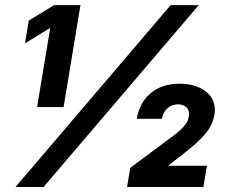

<svg xmlns="http://www.w3.org/2000/svg" viewBox="-20 -748 909 768"><path d="M301.8 -727.5 234.4 -319.8H128.4L180.7 -634.8H178.2L80.1 -574.7L95.2 -666L196.8 -727.5ZM42 0 662.6 -727.5H774.9L154.3 0ZM488.3 0 501 -76.7 670.9 -203.1Q687.5 -215.3 700.7 -227.3Q713.9 -239.3 723.1 -252.2Q732.4 -265.1 734.9 -280.3Q739.3 -304.7 726.8 -317.6Q714.4 -330.6 691.9 -330.6Q668.5 -330.6 650.6 -315.7Q632.8 -300.8 627.9 -272.9H526.9Q538.1 -337.9 583 -375.5Q627.9 -413.1 697.3 -413.1Q767.1 -413.1 807.1 -378.9Q847.2 -344.7 837.4 -287.1Q834 -269 826.4 -252Q818.8 -234.9 804.4 -216.6Q790 -198.2 766.1 -176.5Q742.2 -154.8 707 -127.4L655.3 -87.4L654.8 -85H807.6L793.5 0Z"/></svg>

Font: Inter 24pt ExtraBold
Style: Italic
Weight: 800
Italic angle: -9.3988°
Designer: Rasmus Andersson
Foundry: rsms
Version: Version 4.001;git-66647c0bb